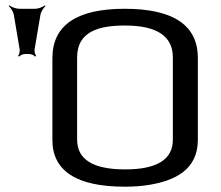

<svg xmlns="http://www.w3.org/2000/svg" viewBox="-20 -692 830 722"><path d="M724 -474C724 -597 632 -659 449 -659C268 -659 177 -597 177 -473V-166C177 -49 268 10 449 10C482 10 513 8 542 3C638 -13 724 -54 724 -166V-474ZM450 -596C570 -596 630 -556 630 -476V-167C630 -92 570 -55 451 -55C330 -55 270 -92 270 -167V-476C270 -574 352 -596 450 -596ZM110 -506 132 -636C134 -648 144 -663 151 -669L149 -672C142 -666 124 -659 112 -659H52C40 -659 22 -666 15 -672L13 -669C20 -663 30 -648 32 -636L54 -506C55 -498 52 -486 48 -482L52 -479C55 -484 67 -489 74 -489H90C97 -489 109 -484 112 -479L116 -482C112 -486 109 -498 110 -506Z"/></svg>

Font: Gamestation Storm
Style: Regular
Weight: 400
Designer: Jonas Hecksher
Foundry: Jonas Hecksher, Playtypeª, e-types AS
Version: Version 1.003